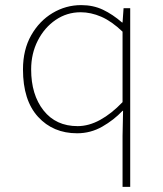

<svg xmlns="http://www.w3.org/2000/svg" viewBox="-20 -510 640 752"><path d="M460 222V22L462 -76H460Q426 -40 380.5 -14Q335 12 282 12Q188 12 129 -52.5Q70 -117 70 -238Q70 -315 102 -371.5Q134 -428 186 -459Q238 -490 298 -490Q345 -490 383 -472Q421 -454 458 -422H460L464 -478H490V222ZM284 -16Q328 -16 372.5 -40.5Q417 -65 460 -110V-386Q417 -427 376.5 -444.5Q336 -462 296 -462Q242 -462 198 -432Q154 -402 128 -351Q102 -300 102 -238Q102 -139 150.5 -77.5Q199 -16 284 -16Z"/></svg>

Font: Source Code Pro ExtraLight ExtraLight
Style: Regular
Weight: 250
Monospace: yes
Version: Version 1.018;hotconv 1.0.116;makeotfexe 2.5.65601